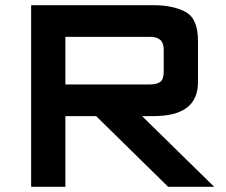

<svg xmlns="http://www.w3.org/2000/svg" viewBox="-20 -720 870 740"><path d="M100 0V-700H571Q647 -700 695 -674.2Q743 -648.5 743 -563V-402.5Q743 -337.5 700.2 -305Q657.5 -272.5 571 -272.5H527.5L805.5 0H628L350.5 -272.5H232V0ZM232 -394.5H558Q584.5 -394.5 597.8 -404.5Q611 -414.5 611 -444.5V-528Q611 -554.5 597.8 -566.2Q584.5 -578 558 -578H232Z"/></svg>

Font: Science Gothic
Style: Regular
Weight: 400
Designer: Thomas Phinney, Vassil Kateliev, Brandon Buerkle
Foundry: Font Detective LLC
Version: Version 1.018